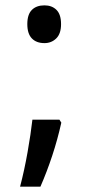

<svg xmlns="http://www.w3.org/2000/svg" viewBox="-20 -570 331 717"><path d="M146 -409Q116 -409 99 -426.5Q82 -444 82 -480Q82 -516 99 -533Q116 -550 146 -550Q174 -550 191 -533Q208 -516 208 -480Q208 -444 190 -426.5Q172 -409 146 -409ZM202 -123 209 -112Q195 -49 175 11.5Q155 72 131 127H55Q71 66 83 -2Q95 -70 101 -123Z"/></svg>

Font: Noto Sans Gurmukhi Condensed Medium
Style: Regular
Weight: 500
Width: 3
Designer: Jelle Bosma - Monotype Design Team
Foundry: Monotype Imaging Inc.
Version: Version 2.004; ttfautohint (v1.8.4.7-5d5b)